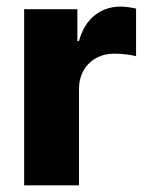

<svg xmlns="http://www.w3.org/2000/svg" viewBox="-20 -558 443 578"><path d="M52.7 -530.3H212.9V-434.6H217.8Q231.9 -485.4 264.9 -511.7Q297.9 -538.1 342.8 -538.1Q362.3 -538.1 389.6 -532.2V-388.7Q378.4 -392.1 359.4 -394.3Q340.3 -396.5 324.2 -396.5Q293.5 -396.5 269.3 -383.1Q245.1 -369.6 231.4 -345.5Q217.8 -321.3 217.8 -290V0H52.7Z"/></svg>

Font: WEMIX Pretendard ExtraBold
Style: Regular
Weight: 800
Designer: Base glyphs from Inter by Rasmus Andersson; Hangeul glyphs from Noto Sans CJK(Source Han Sans) by Jang Soo-young and Kan
Foundry: Kil Hyung-jin
Version: Version 1.000